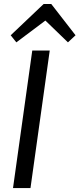

<svg xmlns="http://www.w3.org/2000/svg" viewBox="-20 -957 404 977"><path d="M233.1 -700 135.1 0H46.2L144.2 -700ZM34.4 -777.5 202 -936.6H240.9L364.4 -777.5L325.7 -741.5L192.1 -870.5H235.1L63.1 -741.5Z"/></svg>

Font: Pathway Extreme 8pt Thin
Style: Italic
Weight: 100
Italic angle: -8°
Designer: Eduardo Rodriguez Tunni
Foundry: Eduardo Rodriguez Tunni
Version: Version 1.000